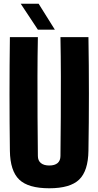

<svg xmlns="http://www.w3.org/2000/svg" viewBox="-20 -999 527 1029"><path d="M244 10Q131.5 10 83 -36.5Q34.5 -83 33 -191Q31 -342 31 -495.8Q31 -649.5 33 -800H183Q181 -699.5 180.8 -590.5Q180.5 -481.5 181.2 -372.5Q182 -263.5 183 -163Q183 -138.5 199 -125.2Q215 -112 244 -112Q273.5 -112 288.8 -125.2Q304 -138.5 304 -163Q305 -263.5 305.8 -372.5Q306.5 -481.5 306.2 -590.5Q306 -699.5 304 -800H454Q456.5 -649.5 456.5 -495.8Q456.5 -342 454 -191Q452.5 -83 404.2 -36.5Q356 10 244 10ZM183 -840 91 -979H187L274 -840Z"/></svg>

Font: Big Shoulders Display Thin Black
Style: Regular
Weight: 900
Version: Version 2.002